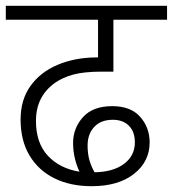

<svg xmlns="http://www.w3.org/2000/svg" viewBox="-20 -642 596 662"><path d="M296 0Q223 0 168 -27Q113 -54 82 -105.5Q51 -157 51 -230Q51 -298 85 -345.5Q119 -393 177.5 -418Q236 -443 308 -444H318V-574H0V-622H556V-574H371V-395H332Q270 -395 233 -385Q196 -375 169 -356Q137 -333 120.5 -300.5Q104 -268 104 -225Q104 -149 145 -105Q186 -61 254 -50Q232 -98 232 -149Q232 -200 266 -238Q300 -276 367 -276Q431 -276 463.5 -239Q496 -202 496 -151Q496 -85 442 -42.5Q388 0 296 0ZM282 -140Q282 -113 288 -91Q294 -69 306 -48Q370 -49 407.5 -77Q445 -105 445 -151Q445 -188 424.5 -208.5Q404 -229 369 -229Q328 -229 305 -204.5Q282 -180 282 -140Z"/></svg>

Font: Noto Sans Light
Style: Regular
Weight: 300
Designer: Monotype Design Team
Foundry: Monotype Imaging Inc.
Version: Version 2.007